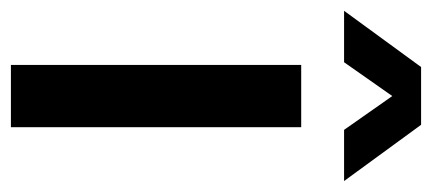

<svg xmlns="http://www.w3.org/2000/svg" viewBox="-254 -552 792 352"><g transform="rotate(90 142.0 -376.0)"><path d="M-14.2 -610.8 88.9 -752H194.8L297.9 -610.8H204.1L142.1 -699.2L80.1 -610.8ZM85 0V-532.2H199.2V0Z"/></g></svg>

Font: Trueno
Style: Rg
Weight: 400
Designer: Julieta Ulanovsky
Foundry: Julieta Ulanovsky
Version: Version 3.001b